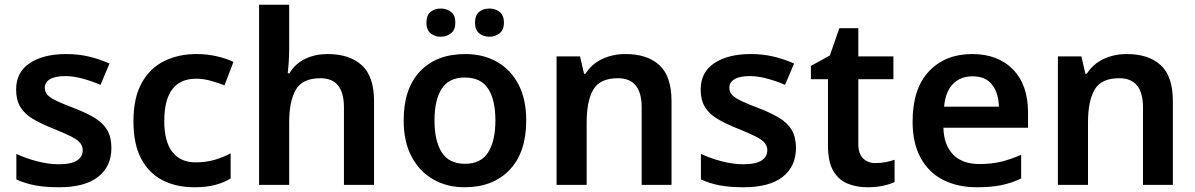

<svg xmlns="http://www.w3.org/2000/svg" viewBox="-20 -780 5043 810"><path d="M450 -156Q450 -78 394 -34Q338 10 229 10Q171 10 128.5 2Q86 -6 49 -23V-131Q88 -112 137 -99.5Q186 -87 227 -87Q281 -87 305 -103Q329 -119 329 -146Q329 -163 318.5 -176.5Q308 -190 280.5 -204Q253 -218 203 -238Q153 -258 118.5 -278.5Q84 -299 66 -328.5Q48 -358 48 -402Q48 -476 106 -514Q164 -552 259 -552Q310 -552 354.5 -541.5Q399 -531 442 -512L404 -422Q367 -438 328 -448.5Q289 -459 256 -459Q213 -459 191 -446Q169 -433 169 -410Q169 -392 180.5 -379.5Q192 -367 219.5 -354Q247 -341 297 -322Q346 -303 380.5 -282Q415 -261 432.5 -231Q450 -201 450 -156Z M800 10Q724 10 666 -19.5Q608 -49 575.5 -110.5Q543 -172 543 -268Q543 -368 578 -430.5Q613 -493 673 -522.5Q733 -552 809 -552Q854 -552 895 -542.5Q936 -533 965 -519L927 -420Q899 -431 868 -439.5Q837 -448 808 -448Q673 -448 673 -269Q673 -182 707.5 -138.5Q742 -95 805 -95Q848 -95 884.5 -105.5Q921 -116 953 -133V-27Q923 -9 886.5 0.5Q850 10 800 10Z M1200 -581Q1200 -545 1198 -517Q1196 -489 1194 -471H1201Q1227 -513 1269 -532.5Q1311 -552 1362 -552Q1454 -552 1506 -505Q1558 -458 1558 -353V0H1431V-327Q1431 -450 1332 -450Q1256 -450 1228 -401.5Q1200 -353 1200 -264V0H1073V-760H1200Z M2200 -272Q2200 -137 2130 -63.5Q2060 10 1940 10Q1866 10 1808 -23Q1750 -56 1716.5 -119Q1683 -182 1683 -272Q1683 -407 1752.5 -479.5Q1822 -552 1943 -552Q2018 -552 2076 -519.5Q2134 -487 2167 -424.5Q2200 -362 2200 -272ZM1813 -272Q1813 -186 1843.5 -137.5Q1874 -89 1942 -89Q2009 -89 2039.5 -137.5Q2070 -186 2070 -272Q2070 -358 2039.5 -405.5Q2009 -453 1941 -453Q1874 -453 1843.5 -405.5Q1813 -358 1813 -272ZM1779 -684Q1779 -716 1796.5 -730Q1814 -744 1839 -744Q1864 -744 1882.5 -730Q1901 -716 1901 -684Q1901 -654 1882.5 -639.5Q1864 -625 1839 -625Q1814 -625 1796.5 -639.5Q1779 -654 1779 -684ZM1984 -684Q1984 -716 2001.5 -730Q2019 -744 2045 -744Q2069 -744 2087.5 -730Q2106 -716 2106 -684Q2106 -654 2087.5 -639.5Q2069 -625 2045 -625Q2019 -625 2001.5 -639.5Q1984 -654 1984 -684Z M2619 -552Q2711 -552 2762 -505Q2813 -458 2813 -353V0H2687V-327Q2687 -450 2587 -450Q2511 -450 2483 -402Q2455 -354 2455 -264V0H2328V-542H2427L2444 -469H2450Q2476 -510 2520.5 -531Q2565 -552 2619 -552Z M3338 -156Q3338 -78 3282 -34Q3226 10 3117 10Q3059 10 3016.5 2Q2974 -6 2937 -23V-131Q2976 -112 3025 -99.5Q3074 -87 3115 -87Q3169 -87 3193 -103Q3217 -119 3217 -146Q3217 -163 3206.5 -176.5Q3196 -190 3168.5 -204Q3141 -218 3091 -238Q3041 -258 3006.5 -278.5Q2972 -299 2954 -328.5Q2936 -358 2936 -402Q2936 -476 2994 -514Q3052 -552 3147 -552Q3198 -552 3242.5 -541.5Q3287 -531 3330 -512L3292 -422Q3255 -438 3216 -448.5Q3177 -459 3144 -459Q3101 -459 3079 -446Q3057 -433 3057 -410Q3057 -392 3068.5 -379.5Q3080 -367 3107.5 -354Q3135 -341 3185 -322Q3234 -303 3268.5 -282Q3303 -261 3320.5 -231Q3338 -201 3338 -156Z M3673 -92Q3695 -92 3716 -96Q3737 -100 3754 -106V-12Q3733 -2 3704 4Q3675 10 3640 10Q3593 10 3555.5 -5.5Q3518 -21 3495.5 -59Q3473 -97 3473 -166V-446H3401V-502L3481 -546L3521 -661H3601V-542H3749V-446H3601V-172Q3601 -132 3621 -112Q3641 -92 3673 -92Z M4081 -552Q4190 -552 4253.5 -487Q4317 -422 4317 -306V-241H3960Q3962 -168 4001 -128Q4040 -88 4112 -88Q4163 -88 4204 -98Q4245 -108 4288 -127V-27Q4248 -8 4205 1Q4162 10 4101 10Q4021 10 3960 -20.5Q3899 -51 3864.5 -113Q3830 -175 3830 -267Q3830 -406 3899 -479Q3968 -552 4081 -552ZM4083 -458Q4031 -458 3999.5 -425Q3968 -392 3963 -330H4194Q4193 -386 4166 -422Q4139 -458 4083 -458Z M4734 -552Q4826 -552 4877 -505Q4928 -458 4928 -353V0H4802V-327Q4802 -450 4702 -450Q4626 -450 4598 -402Q4570 -354 4570 -264V0H4443V-542H4542L4559 -469H4565Q4591 -510 4635.5 -531Q4680 -552 4734 -552Z"/></svg>

Font: Noto Sans Cherokee SemiBold
Style: Regular
Weight: 600
Designer: Monotype Design Team
Foundry: Monotype Imaging Inc.
Version: Version 2.001; ttfautohint (v1.8.4.7-5d5b)